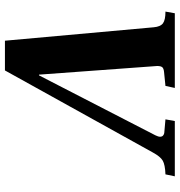

<svg xmlns="http://www.w3.org/2000/svg" viewBox="5 -737 732 782"><g transform="rotate(-90 371.0 -346.0)"><path d="M141.1 -89.8 475.1 -691.9H596.2L650.9 -85.9Q653.3 -58.6 667 -48.3Q680.7 -38.1 714.8 -38.1L708 0H403.8L412.1 -38.1L469.2 -43.9Q483.9 -45.4 488.5 -51.5Q493.2 -57.6 493.2 -71.8Q493.2 -77.1 458 -553.2H455.1L210.9 -79.1Q205.1 -67.4 205.1 -60.1Q205.1 -52.2 209.7 -48.1Q214.4 -43.9 220.2 -43L275.9 -38.1L269 0H43.9L51.8 -38.1Q91.3 -39.6 107.9 -49.3Q124.5 -59.1 141.1 -89.8Z"/></g></svg>

Font: Linguistics Pro
Style: Bold Italic
Weight: 700
Italic angle: -12°
Designer: Stefan Peev, Context Ltd
Foundry: Stefan Peev, Context Ltd
Version: Version 001.000